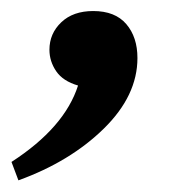

<svg xmlns="http://www.w3.org/2000/svg" viewBox="-60 -147 339 341"><path d="M-27.3 173.3 -39.6 140.6Q54.7 79.6 78.6 4.9Q51.8 -2.9 39.8 -20.5Q27.8 -38.1 27.8 -58.6Q27.8 -87.4 48.8 -107.4Q69.8 -127.4 105.5 -127.4Q144.5 -127.4 164.3 -104.2Q184.1 -81.1 184.1 -43.9Q184.1 22.9 124.3 81.5Q64.5 140.1 -27.3 173.3Z"/></svg>

Font: Elstob 14pt
Style: Bold Italic
Weight: 700
Italic angle: -20°
Designer: Peter S. Baker
Version: Version 1.015